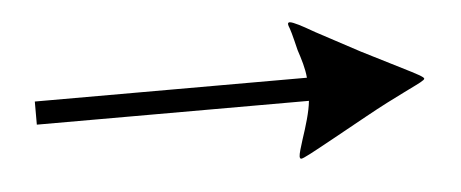

<svg xmlns="http://www.w3.org/2000/svg" viewBox="-34 -394 1114 464"><g transform="rotate(-5 523.0 -161.5)"><path d="M710.9 -133.8C708.5 -107.9 697.3 -71.8 687.5 -42.5C681.6 -23.9 676.8 -8.3 676.8 -2C676.8 1 677.7 3.9 680.2 3.9C685.5 3.9 707 -7.8 760.3 -37.1L845.2 -84C884.8 -106 917 -122.1 940.9 -133.8L953.6 -140.1C979.5 -152.8 993.2 -159.2 993.2 -163.1C993.2 -167 976.6 -175.8 941.4 -193.4L846.7 -241.2L741.7 -297.4C741.2 -297.4 740.7 -297.9 740.7 -297.9L730.5 -303.7C714.4 -313 689 -327.1 680.7 -327.1C676.8 -327.1 676.8 -323.7 676.8 -323.2C676.8 -320.3 678.2 -316.4 680.2 -311.5C683.6 -303.2 694.3 -258.3 694.3 -258.3C701.7 -235.8 709 -212.9 710.9 -189.9H50.8V-133.8Z"/></g></svg>

Font: MusGlyphs-Text
Style: Regular
Weight: 400
Version: Version 2.1.1